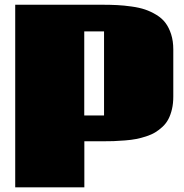

<svg xmlns="http://www.w3.org/2000/svg" viewBox="-20 -799 787 819"><path d="M339.4 -306.6H423.8V-665H339.4ZM44.9 -778.8H413.6Q450.7 -778.8 479.5 -777.3Q508.3 -775.9 541.5 -771.2Q574.7 -766.6 599.1 -758.3Q623.5 -750 647.2 -735.6Q670.9 -721.2 685.8 -701.4Q700.7 -681.6 710 -652.8Q719.2 -624 719.2 -587.9V-387.2Q719.2 -357.9 713.6 -333.7Q708 -309.6 698.5 -291.3Q689 -272.9 673.6 -258.5Q658.2 -244.1 642.1 -234.4Q626 -224.6 603.5 -217.3Q581.1 -210 560.8 -206.1Q540.5 -202.1 513.4 -200Q486.3 -197.8 464.6 -197Q442.9 -196.3 414.1 -196.3H339.8V0H44.9Z"/></svg>

Font: Coda ExtraBold
Style: Regular
Weight: 800
Version: Version 2.001; ttfautohint (v0.8) -r 50 -G 200 -x